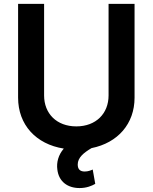

<svg xmlns="http://www.w3.org/2000/svg" viewBox="-20 -747 774 973"><path d="M530.2 -727.3V-263.1C530.2 -171.9 466.6 -106.5 366.8 -106.5C266.7 -106.5 203.5 -171.9 203.5 -263.1V-727.3H71.7V-252.1C71.7 -115.4 161.6 -16.3 303.3 6C275.9 37.6 265.6 76 270.6 112.2C277.7 172.9 322.1 206 383.2 206C419 206 445.7 194.6 462.7 184.7L449.9 112.2C440.7 116.1 426.8 122.2 409.1 122.2C384.6 122.2 373.9 109.4 373.9 86.6C373.9 51.8 404.1 27 443.9 3.6C577.4 -23.1 661.9 -120 661.9 -252.1V-727.3Z"/></svg>

Font: TID UI Semi Bold
Style: Regular
Weight: 600
Designer: The TID Project Authors
Foundry: Bakken & Bæck
Version: Version 1.001;hotconv 1.0.109;makeotfexe 2.5.65596